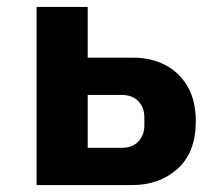

<svg xmlns="http://www.w3.org/2000/svg" viewBox="-20 -536 640 556"><path d="M86 -516H234V-369H366Q417 -369 458 -348Q499 -327 523 -286Q547 -245 547 -185Q547 -95 494.5 -47.5Q442 0 362 0H86ZM334 -108Q363 -108 380.5 -126Q398 -144 398 -173V-196Q398 -225 380.5 -243Q363 -261 334 -261H234V-108Z"/></svg>

Font: Lilex
Style: Regular
Weight: 400
Monospace: yes
Designer: Mike Abbink, Paul van der Laan, Pieter van Rosmalen, Mikhael Khrustik
Foundry: Mikhael Khrustik
Version: Version 2.510